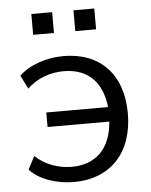

<svg xmlns="http://www.w3.org/2000/svg" viewBox="-51 -738 623 790"><g transform="rotate(-5 260.0 -343.0)"><path d="M223 9C372 9 468 -89 468 -253C468 -416 374 -511 224 -511C154 -511 83 -487 41 -446L69 -390C109 -430 166 -449 219 -449C326 -449 379 -383 389 -286H134V-226H389C381 -115 319 -54 219 -54C164 -54 109 -74 69 -112L41 -58C78 -16 151 9 223 9ZM282 -609H368V-695H282ZM108 -609H194V-695H108Z"/></g></svg>

Font: Poppy and Pepper
Style: Regular
Weight: 400
Designer: Thy Ha
Foundry: Thy Ha
Version: Version 0.001;Glyphs 3.2 (3227)